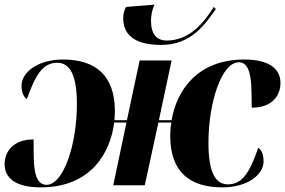

<svg xmlns="http://www.w3.org/2000/svg" viewBox="-35 -800 1231 829"><path d="M661 -606C792 -606 851 -696 897 -761L888 -770C846 -703 784 -625 685 -625C642 -625 617 -652 617 -710C617 -732 621 -756 632 -780L509 -770C501 -754 497 -739 497 -722C497 -662 531 -606 661 -606ZM141 9C358 9 442 -141 458 -271H511L454 0H590L649 -271H705C701 -251 700 -232 700 -213C700 -57 785 9 925 9C1034 9 1103 -46 1103 -103C1103 -138 1092 -154 1080 -162C1045 -61 1014 -4 949 -4C895 -4 865 -56 865 -183C865 -358 922 -531 996 -531C1057 -531 1050 -423 1052 -335C1142 -335 1176 -389 1176 -442C1176 -498 1134 -543 1020 -543C814 -543 727 -406 706 -281H651L706 -539H568L513 -281H459C460 -294 461 -307 461 -320C461 -476 376 -543 237 -543C127 -543 58 -487 58 -430C58 -396 70 -379 81 -372C117 -473 148 -529 212 -529C266 -529 297 -478 297 -350C297 -176 239 -2 166 -2C104 -2 111 -108 110 -198C20 -198 -15 -144 -15 -91C-15 -35 27 9 141 9Z"/></svg>

Font: Noto Serif Display Condensed Black
Style: Italic
Weight: 900
Width: 3
Italic angle: -12°
Designer: Monotype Design Team
Foundry: Monotype Imaging Inc.
Version: Version 2.009